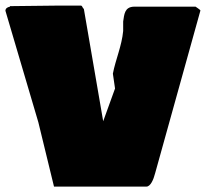

<svg xmlns="http://www.w3.org/2000/svg" viewBox="-35 -696 745 694"><path d="M373 -429.7 380.8 -376.1 338 -257.8 268.2 -663.2C260.4 -671 263.7 -675.8 255.9 -675.8H175.8C121.1 -675.8 58.6 -673.8 1 -673.8V-671.9C-3.9 -670.9 -15.4 -667.9 -15.4 -657.1L103.7 -253.7C122.2 -178.5 141.6 -96.7 160.2 -21.5H494.1C508.8 -21.5 519.8 -46.3 525.7 -69.7L689.5 -658.2C688.5 -661.1 675.8 -668.9 671.9 -671.9H449.2C415 -670.9 414.1 -643.6 410.2 -618.2V-584C405.2 -529.8 382.8 -480.9 373 -429.7Z"/></svg>

Font: Bowlby One SC
Style: Regular
Weight: 400
Width: 1
Version: Version 1.2